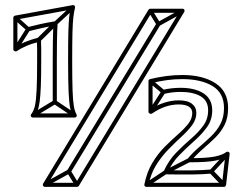

<svg xmlns="http://www.w3.org/2000/svg" viewBox="-20 -722 980 750"><path d="M88 -616 92 -600Q115 -606 141.5 -612Q168 -618 198 -623Q202 -624 195.5 -630Q189 -636 189 -632Q188 -618 187.5 -601Q187 -584 186.5 -557Q186 -530 186 -484Q186 -484 186 -484Q186 -484 186 -484V-323H202V-484Q202 -484 202 -484Q202 -484 202 -484Q202 -530 202.5 -557Q203 -584 203.5 -600.5Q204 -617 205 -630Q205 -635 202.5 -637.5Q200 -640 196 -639Q165 -634 138 -628Q111 -622 88 -616ZM268 -264 276 -278 198 -330Q197 -331 194.5 -331Q192 -331 190 -330L104 -278L112 -264L198 -316Q200 -318 194 -318Q188 -318 190 -316ZM33 -533 47 -525 97 -604Q99 -606 98 -609Q97 -612 95 -614L45 -659L35 -647L85 -602Q87 -600 86 -607.5Q85 -615 83 -612ZM126 -573 138 -561 203 -625Q203 -625 202.5 -625Q202 -625 202 -625L270 -688L260 -700L192 -637Q192 -637 191.5 -637Q191 -637 191 -637ZM606 -624 592 -632 242 -56 256 -48ZM274 4 288 -4 256 -56Q255 -59 251.5 -60Q248 -61 245 -59L151 -7L159 7L253 -45Q256 -47 248.5 -48.5Q241 -50 242 -48ZM574 -684 560 -676 592 -624Q594 -621 597 -620.5Q600 -620 603 -621L697 -673L689 -687L595 -635Q592 -634 600 -632Q608 -630 606 -632ZM806 -44 804 -60Q774 -57 731 -56.5Q688 -56 626 -57Q622 -57 627 -49.5Q632 -42 633 -46Q652 -87 681 -116.5Q710 -146 739.5 -172Q769 -198 789 -226Q809 -254 809 -291Q809 -291 809 -291Q809 -291 809 -291Q809 -335 775.5 -357Q742 -379 685 -379Q685 -379 685 -379Q685 -379 685 -379Q668 -379 650.5 -377Q633 -375 616 -371L620 -355Q636 -359 652.5 -361Q669 -363 685 -363Q685 -363 685 -363Q685 -363 685 -363Q734 -363 763.5 -346Q793 -329 793 -291Q793 -291 793 -291Q793 -291 793 -291Q793 -257 774 -231Q755 -205 726.5 -180.5Q698 -156 668.5 -126Q639 -96 619 -52Q617 -48 619.5 -44.5Q622 -41 626 -41Q688 -40 732 -40.5Q776 -41 806 -44ZM561 -289 575 -281 625 -359Q627 -361 626 -364.5Q625 -368 623 -369L573 -411L563 -399L613 -357Q615 -355 614 -362.5Q613 -370 611 -367ZM875 -116 863 -126 799 -57Q797 -55 797 -52Q797 -49 799 -46L849 6L861 -6L811 -58Q809 -60 809 -52Q809 -44 811 -47ZM722 -89 714 -103 622 -56Q622 -56 622 -56Q622 -56 622 -56L548 -7L556 7L630 -42Q631 -42 630 -42Q629 -42 630 -42ZM108 -263H272Q277 -263 279 -267Q281 -271 279 -275Q272 -287 268.5 -307Q265 -327 263.5 -368Q262 -409 262 -484Q262 -556 263 -594.5Q264 -633 266.5 -654Q269 -675 273 -692Q274 -697 271 -700Q268 -703 264 -702L39 -661Q36 -660 34 -658Q32 -656 32 -653V-529Q32 -525 36.5 -522.5Q41 -520 45 -522Q61 -533 83 -542.5Q105 -552 134 -559L124 -567Q125 -551 125 -533.5Q125 -516 125 -484Q125 -410 123 -369.5Q121 -329 116.5 -309Q112 -289 102 -276Q99 -272 101 -267.5Q103 -263 108 -263ZM155 8H281Q285 8 288 4L700 -676Q702 -680 700 -684Q698 -688 693 -688H567Q563 -688 560 -684L148 -4Q146 0 148.5 4Q151 8 155 8ZM552 8H855Q858 8 860 6Q862 4 863 1L877 -120Q878 -125 873.5 -128Q869 -131 864 -128Q848 -116 816.5 -110Q785 -104 718 -104L724 -91Q747 -118 772.5 -140Q798 -162 820.5 -184Q843 -206 857 -233.5Q871 -261 871 -300Q871 -365 821.5 -397Q772 -429 692 -429Q661 -429 630 -425Q599 -421 566 -413Q563 -412 561.5 -410Q560 -408 560 -405V-285Q560 -281 564.5 -278.5Q569 -276 573 -278Q625 -314 678 -314Q704 -314 717.5 -305.5Q731 -297 731 -281Q731 -258 715 -238Q699 -218 674.5 -196.5Q650 -175 623.5 -148.5Q597 -122 575.5 -86.5Q554 -51 544 -2Q543 2 545.5 5Q548 8 552 8ZM108 -279 114 -266Q122 -277 127 -290Q132 -303 135 -325.5Q138 -348 139.5 -386Q141 -424 141 -484Q141 -516 141 -533.5Q141 -551 140 -567Q140 -571 137 -573.5Q134 -576 130 -575Q99 -567 75.5 -557Q52 -547 35 -536L48 -529V-653L41 -645L266 -686L257 -696Q253 -679 250.5 -657.5Q248 -636 247 -596.5Q246 -557 246 -484Q246 -404 248 -362Q250 -320 254 -300Q258 -280 265 -267L272 -279ZM155 -8 162 4 574 -676 567 -672H693L686 -684L274 -4L281 -8ZM552 -8 560 2Q569 -44 590.5 -78Q612 -112 638.5 -139Q665 -166 690 -189Q715 -212 731 -234Q747 -256 747 -281Q747 -303 730 -316.5Q713 -330 678 -330Q650 -330 620.5 -320.5Q591 -311 563 -292L576 -285V-405L570 -397Q602 -405 632 -409Q662 -413 692 -413Q765 -413 810 -386Q855 -359 855 -300Q855 -264 841 -237.5Q827 -211 804.5 -189.5Q782 -168 757.5 -147Q733 -126 712 -101Q708 -97 710.5 -92.5Q713 -88 718 -88Q791 -88 823.5 -95Q856 -102 874 -114L861 -122L847 -1L855 -8Z"/></svg>

Font: Tilt Prism
Style: Regular
Weight: 400
Version: Version 1.000